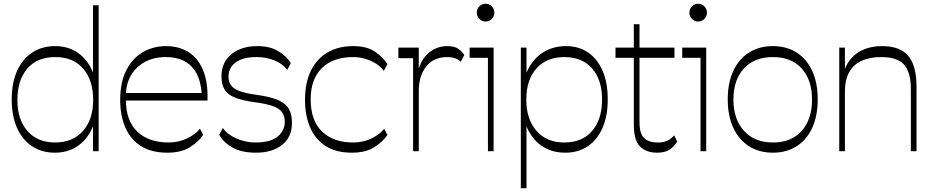

<svg xmlns="http://www.w3.org/2000/svg" viewBox="-20 -800 4936 1016"><path d="M270 8Q202 8 150.5 -25.5Q99 -59 70.5 -122.5Q42 -186 42 -274Q42 -363 71 -426Q100 -489 151.5 -522.5Q203 -556 272 -556Q339 -556 388.5 -523Q438 -490 466 -430.5Q494 -371 494 -290V-257Q494 -176 465.5 -116.5Q437 -57 387 -24.5Q337 8 270 8ZM272 -46Q365 -46 419 -107Q473 -168 473 -271Q473 -375 420.5 -436.5Q368 -498 272 -498Q176 -498 124 -436.5Q72 -375 72 -271Q72 -167 125.5 -106.5Q179 -46 272 -46ZM472 0V-147L473 -188V-366L472 -395V-772H502V0Z M866 8Q780 8 724.5 -28Q669 -64 642.5 -127Q616 -190 616 -271Q616 -364 648 -427.5Q680 -491 735 -523.5Q790 -556 859 -556Q925 -556 975.5 -525.5Q1026 -495 1053.5 -431.5Q1081 -368 1078 -268H638V-308H1066L1049 -270Q1049 -342 1028.5 -393Q1008 -444 965 -471Q922 -498 856 -498Q795 -498 747.5 -472.5Q700 -447 673 -401Q646 -355 646 -291V-274Q646 -161 706.5 -103.5Q767 -46 872 -46Q926 -46 971 -68Q1016 -90 1038 -119L1055 -86Q1033 -52 986.5 -22Q940 8 866 8Z M1335 8Q1257 8 1209 -20Q1161 -48 1140 -87L1159 -123Q1182 -89 1230.5 -67.5Q1279 -46 1331 -46Q1412 -46 1449.5 -77.5Q1487 -109 1487 -155Q1487 -184 1473.5 -204.5Q1460 -225 1425.5 -238Q1391 -251 1328 -259Q1262 -268 1223.5 -283.5Q1185 -299 1168.5 -326Q1152 -353 1152 -396Q1152 -470 1204.5 -513Q1257 -556 1341 -556Q1409 -556 1453 -529Q1497 -502 1519 -466L1500 -430Q1474 -464 1431 -481Q1388 -498 1337 -498Q1285 -498 1252.5 -484Q1220 -470 1204.5 -447Q1189 -424 1189 -396Q1189 -369 1201.5 -350Q1214 -331 1246.5 -318.5Q1279 -306 1339 -298Q1412 -288 1452.5 -270Q1493 -252 1509 -223Q1525 -194 1525 -149Q1525 -75 1473 -33.5Q1421 8 1335 8Z M1842 8Q1757 8 1702 -28Q1647 -64 1620.5 -127Q1594 -190 1594 -270Q1594 -364 1626 -427.5Q1658 -491 1715 -523.5Q1772 -556 1848 -556Q1920 -556 1963 -527.5Q2006 -499 2030 -461L2011 -425Q1995 -447 1970 -463Q1945 -479 1914 -488.5Q1883 -498 1848 -498Q1743 -498 1683.5 -440Q1624 -382 1624 -275Q1624 -161 1684.5 -103.5Q1745 -46 1848 -46Q1903 -46 1947 -68Q1991 -90 2013 -119L2030 -86Q2008 -52 1962 -22Q1916 8 1842 8Z M2196 -318V0H2166V-492H2088V-548H2196V-390L2188 -400Q2199 -474 2243 -515Q2287 -556 2347 -556Q2384 -556 2404 -542.5Q2424 -529 2437 -509L2418 -473Q2393 -498 2347 -498Q2274 -498 2235 -448Q2196 -398 2196 -318Z M2549 -686Q2530 -686 2516.5 -700Q2503 -714 2503 -733Q2503 -753 2516.5 -766.5Q2530 -780 2549 -780Q2569 -780 2582.5 -766.5Q2596 -753 2596 -733Q2596 -714 2582.5 -700Q2569 -686 2549 -686ZM2562 0V-494H2465V-548H2592V0Z M2971 8Q2903 8 2852 -24.5Q2801 -57 2772.5 -117Q2744 -177 2744 -258V-291Q2744 -372 2773.5 -431.5Q2803 -491 2855 -523.5Q2907 -556 2976 -556Q3042 -556 3091.5 -522.5Q3141 -489 3168.5 -426Q3196 -363 3196 -274Q3196 -186 3168 -122.5Q3140 -59 3089.5 -25.5Q3039 8 2971 8ZM2736 196V-548H2766V-401L2765 -360V-182L2766 -153V196ZM2966 -46Q3061 -46 3113.5 -107.5Q3166 -169 3166 -273Q3166 -377 3113.5 -437.5Q3061 -498 2966 -498Q2872 -498 2818.5 -437.5Q2765 -377 2765 -273Q2765 -170 2818.5 -108Q2872 -46 2966 -46Z M3458 8Q3399 8 3366.5 -25Q3334 -58 3334 -140V-672H3364V-153Q3364 -94 3388 -70Q3412 -46 3461 -46Q3518 -46 3547 -84L3564 -51Q3545 -21 3520.5 -6.5Q3496 8 3458 8ZM3237 -494V-548H3549V-494Z M3674 -686Q3655 -686 3641.5 -700Q3628 -714 3628 -733Q3628 -753 3641.5 -766.5Q3655 -780 3674 -780Q3694 -780 3707.5 -766.5Q3721 -753 3721 -733Q3721 -714 3707.5 -700Q3694 -686 3674 -686ZM3687 0V-494H3590V-548H3717V0Z M4070 8Q3998 8 3944.5 -25.5Q3891 -59 3861 -122.5Q3831 -186 3831 -274Q3831 -363 3861 -426Q3891 -489 3944.5 -522.5Q3998 -556 4070 -556Q4141 -556 4194.5 -522.5Q4248 -489 4277.5 -426Q4307 -363 4307 -274Q4307 -186 4277.5 -122.5Q4248 -59 4194.5 -25.5Q4141 8 4070 8ZM4070 -46Q4168 -46 4222.5 -107.5Q4277 -169 4277 -273Q4277 -377 4222.5 -437.5Q4168 -498 4070 -498Q3972 -498 3916.5 -437.5Q3861 -377 3861 -273Q3861 -170 3916.5 -108Q3972 -46 4070 -46Z M4800 0V-327Q4800 -417 4764.5 -457.5Q4729 -498 4643 -498Q4586 -498 4543 -480Q4500 -462 4475.5 -421.5Q4451 -381 4451 -314V0H4421V-548H4451V-382L4442 -405Q4459 -478 4513 -517Q4567 -556 4648 -556Q4743 -556 4786.5 -504Q4830 -452 4830 -340V0Z"/></svg>

Font: Savate ExtraLight
Style: Regular
Weight: 200
Designer: Max Esnée
Foundry: Plomb Type
Version: Version 2.000